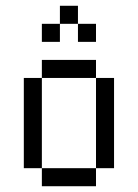

<svg xmlns="http://www.w3.org/2000/svg" viewBox="-20 -645 478 665"><path d="M312.5 -375H375V-62.5H312.5ZM125 -62.5H312.5V0H125ZM62.5 -375H125V-62.5H62.5ZM125 -437.5H312.5V-375H125ZM125 -562.5H187.5V-500H125ZM187.5 -625H250V-562.5H187.5ZM250 -562.5H312.5V-500H250Z"/></svg>

Font: Pixel Operator SC
Style: Regular
Weight: 400
Designer: Jayvee Enaguas (GrandChaos9000)
Foundry: The Grandoplex Project
Version: Version 1.4.1 (September 5, 2015)